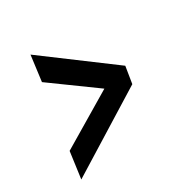

<svg xmlns="http://www.w3.org/2000/svg" viewBox="-101 -604 532 552"><g transform="rotate(-30 164.5 -328.0)"><path d="M17 -136 29 -224 205 -329 59 -435 70 -520 290 -356 281 -300Z"/></g></svg>

Font: Alumni Sans Thin SemiBold
Style: Italic
Weight: 600
Italic angle: -8°
Version: Version 1.016